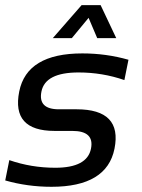

<svg xmlns="http://www.w3.org/2000/svg" viewBox="-26 -718 544 738"><path d="M-5.9 -24.4 9.8 -102.5Q94.2 -73.2 186.5 -73.2Q309.1 -73.2 323.7 -146.5Q337.4 -214.8 252 -214.8H183.6Q17.6 -214.8 47.9 -366.2Q77.1 -512.7 290.5 -512.7Q382.3 -512.7 467.8 -488.3L452.1 -410.2Q367.7 -439.5 275.9 -439.5Q147.9 -439.5 133.3 -366.2Q119.6 -297.9 200.2 -297.9H268.6Q444.3 -297.9 414.1 -146.5Q384.8 0 171.9 0Q79.6 0 -5.9 -24.4ZM287.6 -698.2H360.8L420.9 -571.3H347.7L314.5 -649.4L250 -571.3H176.8Z"/></svg>

Font: Sansation
Style: Italic
Weight: 400
Designer: Bernd Montag
Version: Version 1.301